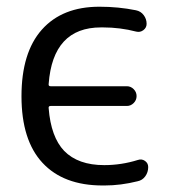

<svg xmlns="http://www.w3.org/2000/svg" viewBox="-20 -573 537 580"><path d="M127 -319.3Q126 -312.5 132.8 -312.5H363.3Q375 -312.5 383.8 -303.7Q392.6 -294.9 392.6 -282.7Q392.6 -270.5 383.8 -261.7Q375 -252.9 363.3 -252.9H132.8Q126 -252.9 127 -246.1Q133.8 -159.2 173.8 -117.2Q215.8 -74.2 294.9 -74.2Q346.7 -74.2 396.5 -89.8Q408.2 -93.8 418 -86.9Q427.7 -80.1 427.7 -68.4Q427.7 -52.7 418.9 -40.5Q410.2 -28.3 395.5 -25.4Q344.7 -12.7 295.9 -12.7Q293 -12.7 290 -12.7Q171.9 -12.7 108.4 -81.1Q44.9 -149.4 44.9 -282.2Q44.9 -414.1 106.4 -483.4Q168 -552.7 280.3 -552.7Q337.9 -552.7 390.6 -542Q405.3 -539.1 414.1 -527.3Q422.9 -515.6 422.9 -501Q422.9 -489.3 413.1 -481.9Q403.3 -474.6 391.6 -477.5Q342.8 -490.2 291 -490.2Q288.1 -490.2 285.2 -490.2Q139.6 -490.2 127 -319.3Z"/></svg>

Font: Gen Jyuu Gothic P Normal
Style: Regular
Weight: 300
Designer: [Source Han Sans]
Ryoko NISHIZUKA  (kana & ideographs); Paul D. Hunt (Latin, Greek & Cyrillic); Wenlong ZHANG  (bopomofo
Version: Version 1.002.20150607